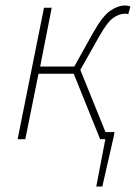

<svg xmlns="http://www.w3.org/2000/svg" viewBox="-20 -506 496 698"><path d="M330 172 363 0H350L356 -26H396L394 -12L352 172ZM44 0 140 -478H168L126 -264H250L318 -386Q353 -448 381 -467Q409 -486 434 -486Q446 -486 454 -482L446 -454Q442 -456 439 -456Q436 -456 432 -456Q414 -456 392.5 -441.5Q371 -427 342 -376L272 -252L374 0H344L248 -238H120L72 0Z"/></svg>

Font: Source Sans 3 VF
Style: Italic
Weight: 200
Italic angle: -11°
Designer: Paul D. Hunt
Foundry: Adobe Systems Incorporated
Version: Version 3.042;hotconv 1.0.118;makeotfexe 2.5.65603